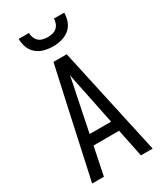

<svg xmlns="http://www.w3.org/2000/svg" viewBox="-233 -1043 965 1132"><g transform="rotate(-30 250.0 -477.5)"><path d="M44 0 151 -490 205 -735H295L456 0H376L337 -190H163L124 0ZM177 -260H323L276 -490Q269 -522 262.5 -554Q256 -586 250 -618Q244 -586 237.5 -554Q231 -522 224 -490ZM250 -815Q220 -815 191 -822.5Q162 -830 139 -849Q116 -868 105.5 -896.5Q95 -925 95 -955H165Q165 -939 171 -923Q177 -907 189 -896.5Q201 -886 217.5 -882Q234 -878 250 -878Q266 -878 282.5 -882Q299 -886 311 -896.5Q323 -907 329 -923Q335 -939 335 -955H405Q405 -925 394.5 -896.5Q384 -868 361 -849Q338 -830 309 -822.5Q280 -815 250 -815Z"/></g></svg>

Font: Iosevka srxl
Style: Regular
Weight: 400
Monospace: yes
Designer: Belleve Invis
Foundry: Belleve Invis
Version: Version 33.0.1; ttfautohint (v1.8.3)